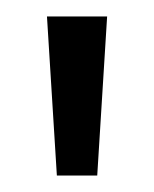

<svg xmlns="http://www.w3.org/2000/svg" viewBox="-20 -815 187 233"><path d="M110 -795 98 -602H49L37 -795Z"/></svg>

Font: Fz Poppins Light
Style: Regular
Weight: 300
Designer: Ninad Kale (Devanagari), Jonny Pinhorn (Latin)
Foundry: Indian Type Foundry
Version: Vit hóa bi Vntype.Com & FontZin.Com